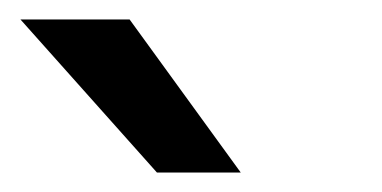

<svg xmlns="http://www.w3.org/2000/svg" viewBox="-20 -802 392 197"><path d="M1 -782H113L227 -625H141Z"/></svg>

Font: Amiko
Style: Regular
Weight: 400
Designer: Pablo Impallari, Rodrigo Fuenzalida, Andres Torresi
Foundry: Impallari Type
Version: Version 1.001; ttfautohint (v1.3)